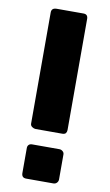

<svg xmlns="http://www.w3.org/2000/svg" viewBox="-92 -870 525 917"><g transform="rotate(10 170.5 -411.0)"><path d="M81.1 -800.8Q81.1 -823.2 106.4 -823.2Q149.4 -823.2 236.3 -823.2Q257.8 -823.2 257.8 -800.8Q257.8 -621.1 257.8 -261.7Q257.8 -252.9 252.9 -246.1Q247.1 -240.2 236.3 -240.2Q192.4 -240.2 106.4 -240.2Q98.6 -240.2 89.8 -246.1Q81.1 -252 81.1 -261.7Q81.1 -441.4 81.1 -800.8ZM81.1 -143.6Q81.1 -153.3 86.9 -159.2Q92.8 -165 103.5 -165Q147.5 -165 235.4 -165Q244.1 -165 251 -159.2Q258.8 -153.3 258.8 -143.6Q258.8 -103.5 258.8 -22.5Q258.8 -13.7 252.9 -6.8Q246.1 1 235.4 1Q191.4 1 103.5 1Q81.1 1 81.1 -22.5Q81.1 -62.5 81.1 -143.6Z"/></g></svg>

Font: Cocogoose
Style: Regular
Weight: 400
Designer: Cosimo Lorenzo Pancini
Version: Version 1.000